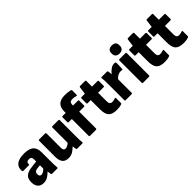

<svg xmlns="http://www.w3.org/2000/svg" viewBox="185 -1784 2856 2856"><g transform="rotate(-45 1613.0 -355.5)"><path d="M149 11Q90 11 57.5 -25.5Q25 -62 25 -129Q25 -180 43.5 -212.5Q62 -245 104.5 -263Q147 -281 220 -288L295 -296V-339Q295 -371 283.5 -384Q272 -397 242 -397Q186 -397 189 -347Q191 -333 177 -333H60Q48 -333 46 -348Q40 -427 91.5 -467.5Q143 -508 248 -508Q354 -508 402 -466.5Q450 -425 450 -332V-129Q450 -96 451 -68.5Q452 -41 455 -15Q456 0 443 0H332Q321 0 318 -12Q314 -33 310 -71Q274 -35 237 -12Q200 11 149 11ZM173 -149Q173 -101 211 -101Q251 -101 295 -147V-217L246 -213Q205 -209 189 -194Q173 -179 173 -149Z M675 11Q609 11 576.5 -27.5Q544 -66 544 -147V-484Q544 -497 557 -497H685Q699 -497 699 -484V-182Q699 -122 741 -122Q762 -122 783 -133.5Q804 -145 823 -162V-484Q823 -497 836 -497H964Q978 -497 978 -484V-129Q978 -97 979 -69Q980 -41 983 -15Q984 0 970 0H861Q849 0 846 -11Q843 -24 841.5 -39.5Q840 -55 838 -72Q806 -39 766.5 -14Q727 11 675 11Z M1131 0Q1117 0 1117 -14V-368H1051Q1037 -368 1037 -382V-484Q1037 -497 1051 -497H1117V-528Q1117 -694 1292 -694Q1329 -694 1361.5 -689.5Q1394 -685 1411 -681Q1422 -677 1422 -666V-572Q1422 -557 1404 -562Q1390 -567 1371.5 -570Q1353 -573 1333 -573Q1300 -573 1286 -559Q1272 -545 1272 -516V-497H1373Q1388 -497 1388 -483V-382Q1388 -368 1374 -368H1272V-14Q1272 0 1259 0Z M1690 11Q1593 11 1554 -31.5Q1515 -74 1515 -176V-368H1449Q1435 -368 1435 -382V-484Q1435 -497 1449 -497H1520L1536 -616Q1538 -629 1550 -629H1657Q1670 -629 1670 -616V-497H1788Q1801 -497 1801 -484V-382Q1801 -368 1788 -368H1670V-187Q1670 -154 1682.5 -137.5Q1695 -121 1723 -121Q1752 -121 1787 -133Q1802 -139 1802 -122V-20Q1802 -9 1791 -5Q1771 3 1744 7Q1717 11 1690 11Z M1879 0Q1867 0 1867 -14V-369Q1867 -430 1861 -483Q1860 -497 1874 -497H1985Q1997 -497 1999 -486Q2001 -472 2003.5 -455Q2006 -438 2007 -420Q2035 -457 2072 -482.5Q2109 -508 2141 -508Q2157 -508 2167 -505Q2177 -501 2177 -488Q2177 -462 2176.5 -428.5Q2176 -395 2173 -366Q2172 -351 2158 -354Q2153 -355 2145 -356Q2137 -357 2128 -357Q2102 -357 2074 -342.5Q2046 -328 2022 -299V-14Q2022 0 2008 0Z M2245 0Q2233 0 2233 -14V-484Q2233 -497 2245 -497H2375Q2388 -497 2388 -484V-14Q2388 0 2375 0ZM2309 -554Q2270 -554 2247.5 -574.5Q2225 -595 2225 -628V-649Q2225 -684 2247.5 -703Q2270 -722 2309 -722Q2393 -722 2393 -649V-628Q2393 -595 2371.5 -574.5Q2350 -554 2309 -554Z M2698 11Q2601 11 2562 -31.5Q2523 -74 2523 -176V-368H2457Q2443 -368 2443 -382V-484Q2443 -497 2457 -497H2528L2544 -616Q2546 -629 2558 -629H2665Q2678 -629 2678 -616V-497H2796Q2809 -497 2809 -484V-382Q2809 -368 2796 -368H2678V-187Q2678 -154 2690.5 -137.5Q2703 -121 2731 -121Q2760 -121 2795 -133Q2810 -139 2810 -122V-20Q2810 -9 2799 -5Q2779 3 2752 7Q2725 11 2698 11Z M3096 11Q2999 11 2960 -31.5Q2921 -74 2921 -176V-368H2855Q2841 -368 2841 -382V-484Q2841 -497 2855 -497H2926L2942 -616Q2944 -629 2956 -629H3063Q3076 -629 3076 -616V-497H3194Q3207 -497 3207 -484V-382Q3207 -368 3194 -368H3076V-187Q3076 -154 3088.5 -137.5Q3101 -121 3129 -121Q3158 -121 3193 -133Q3208 -139 3208 -122V-20Q3208 -9 3197 -5Q3177 3 3150 7Q3123 11 3096 11Z"/></g></svg>

Font: Sofia Sans Semi Condensed Black
Style: Regular
Weight: 900
Designer: Botio Nikoltchev, Ani Petrova
Foundry: lettersoup
Version: Version 4.100; ttfautohint (v1.8.4.7-5d5b)